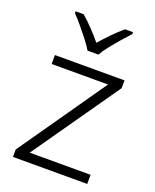

<svg xmlns="http://www.w3.org/2000/svg" viewBox="-142 -847 748 928"><g transform="rotate(20 231.5 -382.5)"><path d="M422 0H40V-38L352 -486H62V-532H420V-492L109 -47H422ZM203 -606Q190 -628 169 -655Q148 -682 125.5 -709Q103 -736 84 -755V-765H125Q152 -742 179.5 -713Q207 -684 230 -656Q254 -684 282.5 -713Q311 -742 338 -765H379V-755Q361 -736 337.5 -709Q314 -682 292.5 -655Q271 -628 259 -606Z"/></g></svg>

Font: Noto Sans Armenian Light
Style: Regular
Weight: 300
Designer: Monotype Design Team
Foundry: Monotype Imaging Inc.
Version: Version 2.007